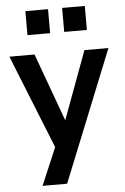

<svg xmlns="http://www.w3.org/2000/svg" viewBox="-61 -777 653 1004"><g transform="rotate(-5 266.0 -275.0)"><path d="M121 184 220 -49V27L7 -504H139L278 -123H260L401 -504H527L250 184ZM304 -608V-734H423V-608ZM111 -608V-734H230V-608Z"/></g></svg>

Font: Nunitoga
Style: Bold
Weight: 700
Designer: Vernon Adams
Foundry: Vernon Adams
Version: Version 1.0